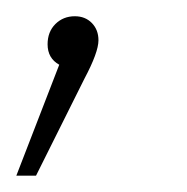

<svg xmlns="http://www.w3.org/2000/svg" viewBox="-38 -73 228 234"><path d="M53.2 -53.2Q65.9 -53.2 74 -44.9Q82 -36.6 82 -23.9Q82 -9.3 64.9 22.9L5.9 141.1H-18.1L34.2 5.9Q20 -2 20 -19Q20 -34.2 29.5 -43.7Q39.1 -53.2 53.2 -53.2Z"/></svg>

Font: Fira Sans Compressed UltraLight
Style: Italic
Weight: 200
Width: 3
Italic angle: -8°
Designer: Carrois Corporate & Edenspiekermann AG
Foundry: Carrois Corporate GbR & Edenspiekermann AG
Version: Version 4.203;PS 004.203;hotconv 1.0.88;makeotf.lib2.5.64775